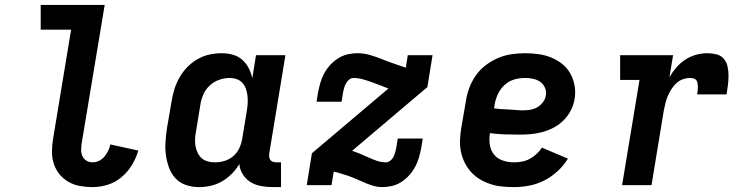

<svg xmlns="http://www.w3.org/2000/svg" viewBox="-20 -755 3040 783"><path d="M357 8Q331 8 306 3.5Q281 -1 260 -13Q239 -25 223.5 -43.5Q208 -62 200 -85.5Q192 -109 192 -135Q192 -161 196 -186L270 -634H146V-735H407L313 -170Q311 -156 311 -142.5Q311 -129 316.5 -117.5Q322 -106 333 -99.5Q344 -93 357 -93Q371 -93 383.5 -99Q396 -105 405.5 -116Q415 -127 421 -139.5Q427 -152 430 -166L544 -141Q535 -110 518 -82Q501 -54 475.5 -32.5Q450 -11 419 -1.5Q388 8 357 8Z M792 8Q764 8 738.5 -0.5Q713 -9 695.5 -28Q678 -47 669 -72Q660 -97 656.5 -123.5Q653 -150 655 -177.5Q657 -205 661 -233L680 -343Q684 -368 691.5 -392Q699 -416 712 -439Q725 -462 744 -481.5Q763 -501 786 -514Q809 -527 834 -532.5Q859 -538 884 -538Q907 -538 929 -532Q951 -526 967.5 -511.5Q984 -497 994 -477.5Q1004 -458 1009 -436L1024 -530H1144L1078 -129Q1077 -121 1078 -114Q1079 -107 1083 -102Q1087 -97 1093.5 -95Q1100 -93 1108 -93H1126V8H1091Q1067 8 1043.5 3.5Q1020 -1 1001.5 -12.5Q983 -24 970.5 -43.5Q958 -63 956 -86Q943 -64 925 -46Q907 -28 885.5 -15.5Q864 -3 840 2.5Q816 8 792 8ZM857 -93Q877 -93 896.5 -99Q916 -105 932 -119Q948 -133 956.5 -152Q965 -171 968 -190L986 -300Q989 -316 990 -331.5Q991 -347 989.5 -362Q988 -377 983.5 -391Q979 -405 969.5 -416Q960 -427 946 -432Q932 -437 917 -437Q895 -437 873.5 -429.5Q852 -422 835 -406Q818 -390 809 -369Q800 -348 797 -327L779 -217Q776 -202 775.5 -187Q775 -172 777.5 -158Q780 -144 786.5 -131Q793 -118 803.5 -109Q814 -100 828 -96.5Q842 -93 857 -93Z M1537 8Q1521 8 1505 3.5Q1489 -1 1474.5 -7Q1460 -13 1445.5 -19.5Q1431 -26 1416 -32Q1401 -38 1385.5 -42.5Q1370 -47 1355 -52L1341 -55L1332 0H1231L1252 -130L1564 -394Q1547 -401 1529.5 -407.5Q1512 -414 1494.5 -420.5Q1477 -427 1458.5 -432Q1440 -437 1421 -437Q1412 -437 1404 -430.5Q1396 -424 1391 -415Q1386 -406 1383.5 -396.5Q1381 -387 1379 -378L1373 -340H1271L1277 -378Q1281 -398 1286.5 -417.5Q1292 -437 1302 -455.5Q1312 -474 1326.5 -490Q1341 -506 1359.5 -517.5Q1378 -529 1398 -533.5Q1418 -538 1438 -538Q1464 -538 1489.5 -530.5Q1515 -523 1538.5 -513.5Q1562 -504 1586.5 -495.5Q1611 -487 1635 -479L1643 -530H1744L1723 -400L1416 -140Q1434 -134 1450.5 -127Q1467 -120 1483.5 -112.5Q1500 -105 1517.5 -99Q1535 -93 1554 -93Q1563 -93 1571.5 -99.5Q1580 -106 1584.5 -115Q1589 -124 1591.5 -133.5Q1594 -143 1596 -152L1602 -190H1704L1698 -152Q1694 -132 1688.5 -112.5Q1683 -93 1673 -74.5Q1663 -56 1648.5 -40Q1634 -24 1616 -12.5Q1598 -1 1578 3.5Q1558 8 1537 8Z M2076 8Q2051 8 2026.5 5.5Q2002 3 1979.5 -4.5Q1957 -12 1937 -24Q1917 -36 1901.5 -53Q1886 -70 1875.5 -91Q1865 -112 1860 -135.5Q1855 -159 1856 -183.5Q1857 -208 1861 -233L1880 -343Q1884 -370 1894 -397Q1904 -424 1921 -448Q1938 -472 1962 -490Q1986 -508 2012.5 -519Q2039 -530 2067 -534Q2095 -538 2122 -538Q2150 -538 2177.5 -534Q2205 -530 2229 -520Q2253 -510 2273.5 -493.5Q2294 -477 2306.5 -454Q2319 -431 2323.5 -404Q2328 -377 2323 -350Q2319 -326 2307.5 -304Q2296 -282 2278 -264Q2260 -246 2238 -234.5Q2216 -223 2192 -216.5Q2168 -210 2145 -208Q2122 -206 2098 -206Q2068 -206 2038 -207Q2008 -208 1978 -212Q1974 -189 1977.5 -165.5Q1981 -142 1994.5 -125Q2008 -108 2030 -100.5Q2052 -93 2076 -93Q2092 -93 2108.5 -96Q2125 -99 2140 -107Q2155 -115 2168 -127Q2181 -139 2190 -153L2296 -108Q2279 -80 2254 -57Q2229 -34 2199.5 -19Q2170 -4 2138.5 2Q2107 8 2076 8ZM2113 -305Q2128 -305 2143 -307.5Q2158 -310 2171 -317.5Q2184 -325 2194 -338Q2204 -351 2206 -366Q2209 -382 2202.5 -397Q2196 -412 2183.5 -421Q2171 -430 2154.5 -433.5Q2138 -437 2122 -437Q2107 -437 2092 -434.5Q2077 -432 2063 -425.5Q2049 -419 2037 -408Q2025 -397 2017 -383.5Q2009 -370 2004 -355.5Q1999 -341 1997 -327L1995 -313Q2009 -311 2024 -310Q2039 -309 2054 -308.5Q2069 -308 2083.5 -306.5Q2098 -305 2113 -305Z M2517 0 2588 -429H2509V-530H2725L2710 -440Q2722 -461 2738 -479.5Q2754 -498 2774.5 -511.5Q2795 -525 2818 -531.5Q2841 -538 2864 -538Q2883 -538 2901.5 -533.5Q2920 -529 2931.5 -515.5Q2943 -502 2947 -484Q2951 -466 2951 -446.5Q2951 -427 2948.5 -408Q2946 -389 2943 -370H2823Q2824 -377 2825 -384.5Q2826 -392 2826 -399.5Q2826 -407 2825 -414.5Q2824 -422 2820 -427.5Q2816 -433 2809 -435Q2802 -437 2794 -437Q2779 -437 2764 -431.5Q2749 -426 2737.5 -415Q2726 -404 2717.5 -390.5Q2709 -377 2703 -362.5Q2697 -348 2693.5 -333.5Q2690 -319 2687 -304L2637 0Z"/></svg>

Font: Iosevka Slab Extended
Style: Bold Italic
Weight: 700
Width: 7
Italic angle: -9°
Monospace: yes
Designer: Belleve Invis
Foundry: Belleve Invis
Version: Version 11.1.0; ttfautohint (v1.8.3)